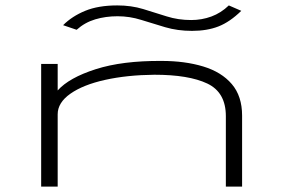

<svg xmlns="http://www.w3.org/2000/svg" viewBox="-20 -689 1040 709"><path d="M132 0V-453H193V-355Q235 -402 333.5 -433.5Q432 -465 577 -464Q663 -464 730.5 -443.5Q798 -423 836 -378.5Q874 -334 874 -262V0H814V-260Q814 -348 745.5 -380.5Q677 -413 550 -413Q449 -412 368 -394Q287 -376 240 -343Q193 -310 193 -267V0ZM825 -669 871 -649Q829 -608 787 -591.5Q745 -575 689 -575Q636 -575 590 -588.5Q544 -602 501.5 -615.5Q459 -629 414 -629Q370 -629 331.5 -617.5Q293 -606 263 -579L213 -596Q246 -629 294.5 -649Q343 -669 413 -669Q465 -669 509 -655.5Q553 -642 595.5 -628.5Q638 -615 686 -615Q725 -615 760.5 -628Q796 -641 825 -669Z"/></svg>

Font: Inconsolata UltraExpanded Light
Style: Regular
Weight: 300
Width: 9
Monospace: yes
Designer: Raph Levien, Cyreal, Brenton Simpson
Foundry: Raph Levien, Cyreal, Google
Version: Version 3.001; ttfautohint (v1.8.2.53-6de2)